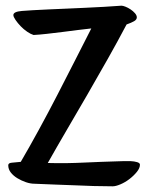

<svg xmlns="http://www.w3.org/2000/svg" viewBox="-20 -658 519 675"><path d="M98 -535Q88 -538 75.5 -546.5Q63 -555 52.5 -566Q42 -577 34.5 -588Q27 -599 27 -605Q27 -617 57 -619.5Q87 -622 153 -625Q178 -626 210.5 -627.5Q243 -629 277.5 -630.5Q312 -632 346 -634Q380 -636 407 -638Q412 -638 421 -634.5Q430 -631 439 -625Q448 -619 454.5 -611.5Q461 -604 461 -597Q461 -589 451.5 -583.5Q442 -578 425 -572Q395 -515 359.5 -452Q324 -389 287.5 -326Q251 -263 215 -201.5Q179 -140 148 -85Q183 -84 215 -84.5Q247 -85 277 -86.5Q307 -88 336.5 -89Q366 -90 397 -91Q401 -91 413.5 -91.5Q426 -92 439 -91.5Q452 -91 462 -88Q472 -85 472 -79Q472 -67 461 -53.5Q450 -40 435 -28.5Q420 -17 403.5 -10Q387 -3 376 -3Q341 -3 309 -4Q277 -5 244 -6.5Q211 -8 176.5 -9Q142 -10 102 -12Q87 -12 71 -17.5Q55 -23 41 -31.5Q27 -40 18 -51.5Q9 -63 9 -77Q9 -85 21.5 -86Q34 -87 53 -89Q84 -142 117 -202.5Q150 -263 182 -325Q214 -387 244.5 -447Q275 -507 301 -558Q281 -556 254 -552.5Q227 -549 199 -545.5Q171 -542 144.5 -539Q118 -536 98 -535Z"/></svg>

Font: Yeon Sung
Style: Regular
Weight: 400
Version: Version 1.001